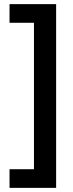

<svg xmlns="http://www.w3.org/2000/svg" viewBox="-20 -744 354 927"><path d="M26 163V73H144V-634H26V-724H251V163Z"/></svg>

Font: Noto Sans Thai Looped Condensed SemiBold
Style: Regular
Weight: 600
Width: 3
Designer: Sasikarn Vongin, Ben Mitchell
Foundry: The Fontpad Ltd
Version: Version 1.001; ttfautohint (v1.8.4.7-5d5b)